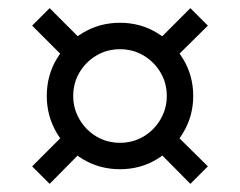

<svg xmlns="http://www.w3.org/2000/svg" viewBox="-20 -496 590 472"><path d="M275 -80Q225 -80 184 -104.5Q143 -129 119 -170Q95 -211 95 -260Q95 -310 119 -350.5Q143 -391 184 -415.5Q225 -440 275 -440Q325 -440 365.5 -415.5Q406 -391 430.5 -350.5Q455 -310 455 -260Q455 -211 430.5 -170Q406 -129 365.5 -104.5Q325 -80 275 -80ZM102 -44 59 -87 149 -177 192 -135ZM448 -44 358 -135 400 -177 491 -87ZM149 -343 59 -433 102 -476 192 -386ZM275 -145Q307 -145 333 -160.5Q359 -176 374.5 -202.5Q390 -229 390 -260Q390 -292 374.5 -318Q359 -344 333 -359.5Q307 -375 275 -375Q243 -375 217 -359.5Q191 -344 175.5 -318Q160 -292 160 -260Q160 -229 175.5 -202.5Q191 -176 217 -160.5Q243 -145 275 -145ZM400 -343 358 -386 448 -476 491 -433Z"/></svg>

Font: M PLUS Code Latin SemiExpanded
Style: Regular
Weight: 400
Width: 6
Designer: Coji Morishita
Foundry: UNDERFOREST DESIGN
Version: Version 1.002; ttfautohint (v1.8.3)